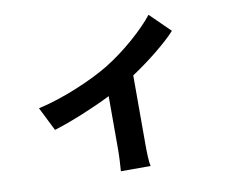

<svg xmlns="http://www.w3.org/2000/svg" viewBox="-79 -746 1158 939"><g transform="rotate(-10 500.0 -277.0)"><path d="M107 -285 166 -167C253 -194 365 -240 453 -284V-20C453 15 450 68 448 88H596C590 68 589 15 589 -20V-363C678 -422 766 -493 813 -545L714 -642C663 -577 562 -487 465 -428C386 -380 237 -313 107 -285Z"/></g></svg>

Font: Noto Sans TC
Style: Bold
Weight: 700
Designer: Ryoko NISHIZUKA 西塚涼子 (kana, bopomofo & ideographs); Paul D. Hunt (Latin, Greek & Cyrillic); Sandoll Communications 산돌커뮤니
Foundry: Adobe
Version: Version 2.004;hotconv 1.0.118;makeotfexe 2.5.65603